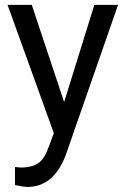

<svg xmlns="http://www.w3.org/2000/svg" viewBox="-20 -548 513 782"><path d="M109.4 -528.3H10.7L199.2 -5.9L179.2 47.9C168 80.6 154.3 103.5 137.2 115.7C120.1 127.9 96.2 134.3 65.4 134.3L41 132.3V205.6L74.7 211.9L91.8 213.4C163.6 213.4 215.8 169.4 248.5 81.5L460.9 -528.3H364.3L241.2 -132.3Z"/></svg>

Font: Shabnam
Style: Regular
Weight: 400
Foundry: DejaVu fonts team - Redesigned by Saber Rastikerdar - Based on Vazir font
Version: Version 5.0.1